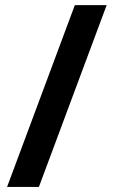

<svg xmlns="http://www.w3.org/2000/svg" viewBox="-20 -734 445 754"><path d="M132.8 0H7.8L273.9 -713.9H398.9Z"/></svg>

Font: Open Sans Hebrew Condensed
Style: Bold
Weight: 700
Width: 3
Foundry: Ascender Corporation, Yanek Iontef
Version: Version 2.001;PS 002.001;hotconv 1.0.70;makeotf.lib2.5.58329